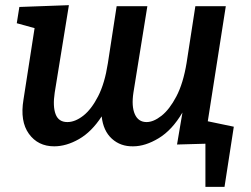

<svg xmlns="http://www.w3.org/2000/svg" viewBox="-20 -556 973 744"><path d="M190 11Q127 11 92 -37.5Q57 -86 71 -170L114 -447L45 -466L55 -529L247 -536L192 -197Q184 -144 195.5 -113.5Q207 -83 241 -83Q271 -83 302.5 -107.5Q334 -132 360 -182.5Q386 -233 398 -311L432 -532H551L497 -197Q489 -144 502.5 -113.5Q516 -83 548 -83Q575 -83 606 -107.5Q637 -132 663.5 -182.5Q690 -233 703 -312L737 -532H855L785 -85L856 -65L846 -1L666 4L687 -120Q647 -52 595 -20.5Q543 11 496 11Q447 12 413.5 -18.5Q380 -49 374 -105Q335 -45 286 -17Q237 11 190 11ZM776 168V-3H727L709 -102L886 -65L850 168Z"/></svg>

Font: Bitter SemiBold
Style: Italic
Weight: 600
Italic angle: -9°
Designer: Sol Matas, and Bitter project Authors
Foundry: Sol Matas
Version: Version 2.001